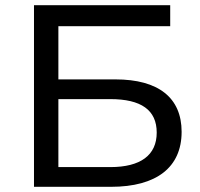

<svg xmlns="http://www.w3.org/2000/svg" viewBox="-20 -720 770 740"><path d="M405 -338C524 -338 584 -296 584 -209C584 -122 522 -76 405 -76H205V-338ZM408 0C583 0 680 -75 680 -212C680 -343 591 -414 425 -414H205V-619H636V-700H111V0Z"/></svg>

Font: Montserrat-Alt1 Med
Style: Regular
Weight: 500
Designer: Differentunic
Foundry: Differentunic
Version: Version 7.222